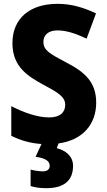

<svg xmlns="http://www.w3.org/2000/svg" viewBox="-20 -810 557 1004"><path d="M362 57C362 6 322 -24 277 -35L286 -60C413 -77 483 -161 483 -273C483 -379 426 -432 327 -483C240 -529 207 -547 207 -591C207 -626 232 -651 280 -651C326 -651 373 -636 433 -608L482 -740C416 -771 353 -790 281 -790C135 -790 45 -713 45 -584C45 -459 128 -411 203 -369C280 -328 321 -305 321 -262C321 -224 296 -196 237 -196C176 -196 105 -221 39 -255V-100C89 -75 139 -61 197 -57L166 10C219 17 240 33 240 57C240 77 225 86 204 86C185 86 160 82 140 77V163C162 170 189 174 222 174C320 174 362 130 362 57Z"/></svg>

Font: Noto Sans Malayalam UI SemiCondensed ExtraBold
Style: Regular
Weight: 800
Width: 4
Designer: Jelle Bosma - Monotype Design Team
Foundry: Monotype Imaging Inc.
Version: Version 2.104